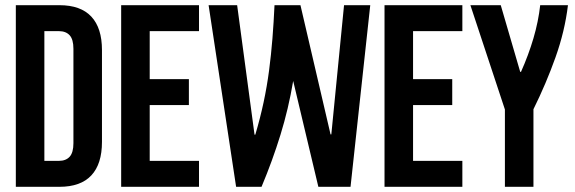

<svg xmlns="http://www.w3.org/2000/svg" viewBox="-20 -720 2218 740"><path d="M41 -700H209Q291 -700 332 -656Q373 -612 373 -527V-173Q373 -88 332 -44Q291 0 209 0H41ZM207 -100Q234 -100 248.5 -116Q263 -132 263 -168V-532Q263 -568 248.5 -584Q234 -600 207 -600H151V-100Z M447 -700H747V-600H557V-415H708V-315H557V-100H747V0H447Z M784 -700H894L961 -201H964Q983 -265 996 -326Q1009 -387 1017 -448Q1025 -509 1030 -571.5Q1035 -634 1038 -700H1138L1254 -202H1257L1306 -700H1407L1331 0H1207L1110 -408Q1092 -301 1061 -200.5Q1030 -100 988 0H890Z M1462 -700H1762V-600H1572V-415H1723V-315H1572V-100H1762V0H1462Z M1926 -298 1793 -700H1910L1985 -443H1988Q2017 -508 2036 -572.5Q2055 -637 2062 -700H2169Q2157 -600 2121 -499Q2085 -398 2036 -299V0H1926Z"/></svg>

Font: Booming Bebas 2
Style: Regular
Weight: 400
Designer: Ryoichi Tsunekawa
Foundry: Ryoichi Tsunekawa
Version: Version 2.000